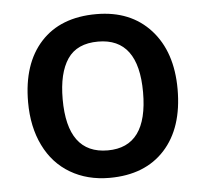

<svg xmlns="http://www.w3.org/2000/svg" viewBox="-45 -597 701 654"><g transform="rotate(-5 305.5 -270.0)"><path d="M561 -271Q561 -138.7 493.2 -64.5Q425.3 9.8 304.2 9.8Q228.5 9.8 170.4 -24.4Q112.3 -58.6 81.1 -122.6Q49.8 -186.5 49.8 -271Q49.8 -402.3 117.2 -476.1Q184.6 -549.8 307.1 -549.8Q424.3 -549.8 492.7 -474.4Q561 -398.9 561 -271ZM168 -271Q168 -84 306.2 -84Q442.9 -84 442.9 -271Q442.9 -456.1 305.2 -456.1Q232.9 -456.1 200.4 -408.2Q168 -360.4 168 -271Z"/></g></svg>

Font: f3_51262          
Style: Regular
Weight: 600
Foundry: Ascender Corporation
Version: Version 1.10